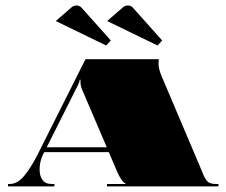

<svg xmlns="http://www.w3.org/2000/svg" viewBox="-20 -666 809 686"><path d="M362.8 -590.9 421.3 -641.6Q428.3 -646.4 436.6 -646.4Q447.1 -646.4 454.5 -639L559.4 -521.4L542.8 -503.5ZM179.2 -590.9 237.8 -641.6Q244.8 -646.4 253.1 -646.4Q263.5 -646.4 271 -639L375.9 -521.4L359.3 -503.5ZM361.5 -139.9 273.6 -345.3Q267.5 -359.3 267.5 -374.1Q267.5 -376.3 267.5 -378.5L267.9 -381.1H264.9Q264.9 -372.4 249.6 -344.4L146.9 -139.9ZM285.4 -454.5H547.2V-449.3Q546.3 -442.3 546.3 -438.8Q546.3 -420.5 557.3 -394.2L694.9 -69.9Q697.1 -65.1 700.8 -55.7Q704.5 -46.3 705.9 -43.3Q707.2 -40.2 710.4 -33.7Q713.7 -27.1 715.3 -25.1Q716.8 -23.2 720.1 -19Q723.3 -14.9 726 -14Q728.6 -13.1 732.7 -11.4Q736.9 -9.6 741.5 -9.2Q746.1 -8.7 752.2 -8.7H760.5V0H362.3V-8.7H428.8V-10.5Q413.9 -16.2 396.9 -56.4L368.9 -122.4H138.1L133.7 -113.6Q121.5 -89.2 121.5 -60.3Q121.5 -37.6 131.8 -23.2Q142 -8.7 163.9 -8.7H174.4V0H8.7V-8.7H15.3Q42.4 -8.7 66.7 -38Q90.9 -67.3 114.5 -114.1Z"/></svg>

Font: FoglihtenBlackPcs
Style: BlackPcs
Weight: 900
Version: Version 0.75